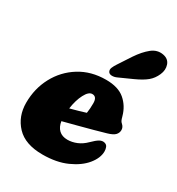

<svg xmlns="http://www.w3.org/2000/svg" viewBox="-172 -819 865 938"><g transform="rotate(30 260.0 -350.0)"><path d="M463.5 -155Q463.5 -117.5 432.5 -79.5Q401.5 -41.5 344.2 -15.8Q287 10 208 10Q110 10 61.5 -41.5Q13 -93 13 -169.5Q13 -249.5 48.5 -316Q84 -382.5 147.8 -422.2Q211.5 -462 296 -462Q364.5 -462 401.8 -430.2Q439 -398.5 453 -348Q457.5 -331 460.8 -325Q464 -319 470.5 -313.5Q483 -302 483 -286Q483 -270.5 472 -258.5Q461 -246.5 430 -237.5Q402.5 -229.5 364.2 -219Q326 -208.5 284.8 -197.8Q243.5 -187 207 -177.5Q211.5 -147.5 229.2 -130.5Q247 -113.5 277.5 -113.5Q303 -113.5 329 -124.2Q355 -135 377.5 -157.5Q399.5 -179.5 414.2 -187.8Q429 -196 443 -192Q455 -188.5 459.2 -177.8Q463.5 -167 463.5 -155ZM272 -368Q251.5 -368 233.8 -334Q216 -300 209 -250.5Q232 -256.5 254.5 -263Q277 -269.5 294.5 -275Q296.5 -287 297.5 -301.2Q298.5 -315.5 298.5 -331Q298.5 -368 272 -368ZM350 -623.5Q378.5 -666 409 -690.5Q439.5 -715 475.5 -708Q506.5 -702 515.8 -675.2Q525 -648.5 512 -619Q499.5 -590 476.8 -571Q454 -552 412 -533L336.5 -499Q322.5 -492.5 308.8 -493Q295 -493.5 289.5 -502.5Q283.5 -513 288.8 -525.8Q294 -538.5 303.5 -552.5Z"/></g></svg>

Font: Fraunces 144pt S100 Black
Style: Italic
Weight: 900
Italic angle: -16°
Version: Version 1.000; ttfautohint (v1.8.3)